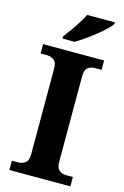

<svg xmlns="http://www.w3.org/2000/svg" viewBox="-138 -992 677 1052"><g transform="rotate(15 200.5 -465.5)"><path d="M28 0V-53H64Q86 -53 103.5 -65.5Q121 -78 121 -111V-600Q121 -636 103.5 -648.5Q86 -661 64 -661H28V-714H374V-661H336Q312 -661 296 -648Q280 -635 280 -599V-112Q280 -79 296.5 -66Q313 -53 336 -53H374V0ZM123 -784Q138 -803 156.5 -829Q175 -855 192 -882Q209 -909 220 -931H377V-921Q368 -908 347 -888Q326 -868 298.5 -846Q271 -824 243 -804.5Q215 -785 191 -771H123Z"/></g></svg>

Font: Noto Serif
Style: Bold
Weight: 700
Designer: Monotype Design Team
Foundry: Monotype Imaging Inc.
Version: Version 2.014